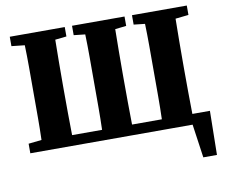

<svg xmlns="http://www.w3.org/2000/svg" viewBox="-88 -767 1250 1066"><g transform="rotate(-10 536.5 -234.0)"><path d="M721 -604V-657H1030V-604L956 -596Q955 -534 954.5 -471.5Q954 -409 954 -347V-310Q954 -246 954.5 -183.5Q955 -121 956 -59H1055L1051 189H974L947 0H32V-54L106 -62Q108 -124 108 -186.5Q108 -249 108 -310V-347Q108 -410 108 -472.5Q108 -535 106 -596L32 -604V-657H342V-604L278 -597Q277 -535 276.5 -472Q276 -409 276 -346V-310Q276 -246 276.5 -183.5Q277 -121 278 -59H447Q449 -121 449 -184Q449 -247 449 -310V-346Q449 -409 449 -472.5Q449 -536 447 -597L383 -604V-657H679V-604L616 -597Q615 -535 614.5 -472.5Q614 -410 614 -347V-310Q614 -247 614.5 -184Q615 -121 616 -59H784Q786 -122 786 -185Q786 -248 786 -310V-346Q786 -410 786 -473Q786 -536 784 -597Z"/></g></svg>

Font: Source Serif 4
Style: Bold
Weight: 700
Designer: Frank Grießhammer
Foundry: Adobe
Version: Version 4.005;hotconv 1.1.0;makeotfexe 2.6.0